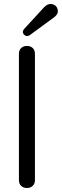

<svg xmlns="http://www.w3.org/2000/svg" viewBox="-20 -941 311 966"><path d="M75.2 -35.2V-669.9Q75.2 -689 86.7 -699.5Q98.1 -710 115.7 -710Q133.3 -710 144.5 -699.5Q155.8 -689 155.8 -669.9V-35.2Q155.8 -16.1 144.3 -5.6Q132.8 4.9 115.5 4.9Q98.1 4.9 86.7 -5.6Q75.2 -16.1 75.2 -35.2ZM102.1 -795.9 201.2 -903.8Q217.3 -920.9 233.6 -920.9Q250 -920.9 260.5 -910.9Q271 -900.9 271 -883.5Q271 -866.2 247.1 -850.1L129.9 -764.2Q123 -759.8 115.7 -759.8Q108.4 -759.8 101.8 -765.9Q95.2 -772 95.2 -780.3Q95.2 -788.6 102.1 -795.9Z"/></svg>

Font: Nunito-Regular
Style: Regular
Weight: 400
Designer: Vernon Adams
Foundry: newtypography
Version: Version 3.000